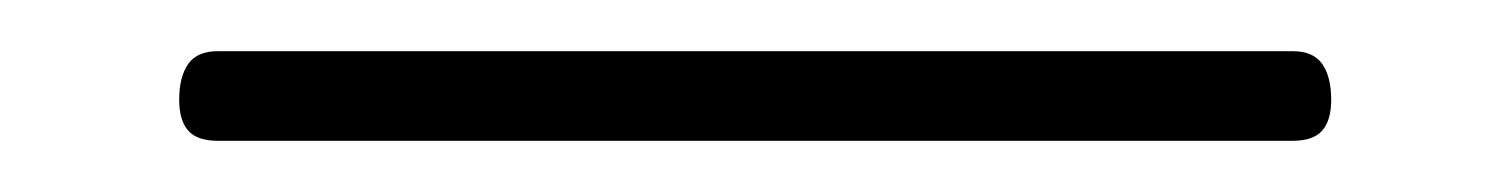

<svg xmlns="http://www.w3.org/2000/svg" viewBox="-20 57 590 75"><path d="M65 112Q57 112 53.5 108Q50 104 50 96Q50 87 53.5 82Q57 77 65 77H485Q493 77 496.5 82Q500 87 500 96Q500 104 496.5 108Q493 112 485 112Z"/></svg>

Font: Playwrite CL Thin
Style: Regular
Weight: 100
Designer: Veronika Burian, José Scaglione
Foundry: TypeTogether
Version: Version 1.002